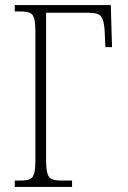

<svg xmlns="http://www.w3.org/2000/svg" viewBox="-20 -734 502 754"><path d="M38 0V-25H61Q85 -25 97.5 -30.5Q110 -36 114.5 -54Q119 -72 119 -108V-606Q119 -642 114.5 -660Q110 -678 97.5 -683.5Q85 -689 61 -689H38V-714H415L420 -549H394L391 -612Q389 -652 378 -668Q367 -684 327 -684H161V-109Q161 -72 166 -54Q171 -36 183.5 -30.5Q196 -25 220 -25H263V0Z"/></svg>

Font: Noto Serif Condensed ExtraLight
Style: Regular
Weight: 200
Width: 3
Designer: Monotype Design Team
Foundry: Monotype Imaging Inc.
Version: Version 2.013; ttfautohint (v1.8.4.7-5d5b)